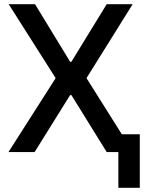

<svg xmlns="http://www.w3.org/2000/svg" viewBox="-20 -727 688 918"><path d="M315.4 -431.6H321.3L490.2 -707H614.3L393.6 -353.5L562.5 -85H648.4V170.9H545.9V0H490.2L321.3 -272.5H315.4L145.5 0H20.5L246.1 -353.5L21.5 -707H147.5Z"/></svg>

Font: Pretendard JP Medium
Style: Regular
Weight: 500
Designer: Base glyphs from Inter by Rasmus Andersson; Hangeul glyphs from Noto Sans CJK(Source Han Sans) by Jang Soo-young and Kan
Foundry: Kil Hyung-jin
Version: Version 1.309